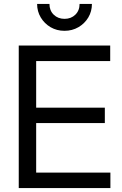

<svg xmlns="http://www.w3.org/2000/svg" viewBox="-20 -960 624 980"><path d="M75.7 0V-727.5H542.5V-648.4H164.6V-410.6H515.1V-332H164.6V-79.1H543.5V0ZM309.1 -802.7Q270 -802.7 238.5 -821Q207 -839.4 188.2 -870.6Q169.4 -901.9 169.4 -939.9H232.4Q232.4 -906.2 254.2 -885Q275.9 -863.8 309.6 -863.8Q342.8 -863.8 364.5 -885Q386.2 -906.2 386.2 -939.9H449.2Q449.2 -901.9 430.7 -870.8Q412.1 -839.8 380.4 -821.3Q348.6 -802.7 309.1 -802.7Z"/></svg>

Font: Inter 28pt
Style: Regular
Weight: 400
Designer: Rasmus Andersson
Foundry: rsms
Version: Version 4.001;git-66647c0bb